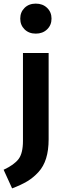

<svg xmlns="http://www.w3.org/2000/svg" viewBox="-58 -823 359 1062"><path d="M211 -530V-53Q211 8 197 53Q183 98 154.5 129Q126 160 92.5 180Q59 200 9 219L-38 116Q20 89 44.5 57Q69 25 69 -44V-530ZM78 -779.5Q102 -803 140 -803Q178 -803 202.5 -779.5Q227 -756 227 -720Q227 -684 202.5 -660.5Q178 -637 140 -637Q102 -637 78 -660.5Q54 -684 54 -720Q54 -756 78 -779.5Z"/></svg>

Font: FiraSans
Style: Regular
Weight: 600
Designer: Carrois Corporate & Edenspiekermann AG
Foundry: Carrois Corporate GbR & Edenspiekermann AG
Version: Version 3.106;PS 003.106;hotconv 1.0.70;makeotf.lib2.5.58329